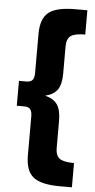

<svg xmlns="http://www.w3.org/2000/svg" viewBox="-59 -778 465 939"><g transform="rotate(5 173.5 -308.5)"><path d="M27.8 -248V-370.1H64Q85 -370.1 94 -380.6Q103 -391.1 103 -416V-606.9Q103 -682.1 140.9 -712.6Q178.7 -743.2 272 -743.2H331.1V-624Q279.3 -624 259.8 -609.4Q240.2 -594.7 240.2 -558.1V-425.8Q240.2 -373 222.7 -346.4Q205.1 -319.8 162.1 -309.1Q205.1 -297.9 222.7 -270.8Q240.2 -243.7 240.2 -190.9V-59.1Q240.2 -22.5 259.8 -7.8Q279.3 6.8 331.1 6.8V126H272Q178.7 126 140.9 95.2Q103 64.5 103 -11.2V-201.2Q103 -226.6 94 -237.3Q85 -248 64 -248Z"/></g></svg>

Font: Montserrat Semi Bold
Style: Regular
Weight: 600
Designer: Julieta Ulanovsky
Foundry: Julieta Ulanovsky
Version: Version 3.001;PS 003.001;hotconv 1.0.70;makeotf.lib2.5.58329